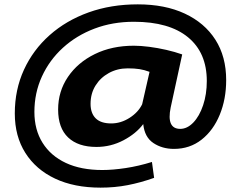

<svg xmlns="http://www.w3.org/2000/svg" viewBox="-20 -741 1097 882"><path d="M442 121Q321 121 233 79.5Q145 38 96.5 -38.5Q48 -115 48 -220Q48 -329 90 -420.5Q132 -512 208 -579.5Q284 -647 387 -684Q490 -721 613 -721Q738 -721 829 -678.5Q920 -636 969.5 -558.5Q1019 -481 1019 -373Q1019 -286 989.5 -214Q960 -142 906 -99.5Q852 -57 779 -57Q725 -57 684.5 -84Q644 -111 638 -171Q605 -127 547 -96.5Q489 -66 423 -66Q339 -66 293 -109.5Q247 -153 247 -238Q247 -321 292 -387.5Q337 -454 415.5 -492.5Q494 -531 595 -531Q626 -531 665 -526Q704 -521 743.5 -512Q783 -503 817 -491L764 -247Q744 -149 808 -149Q840 -149 868 -178Q896 -207 913 -257.5Q930 -308 930 -369Q930 -499 843.5 -570Q757 -641 595 -641Q497 -641 414 -609.5Q331 -578 269 -521.5Q207 -465 172.5 -389.5Q138 -314 138 -227Q138 -145 175.5 -85Q213 -25 282.5 7.5Q352 40 450 40Q498 40 557.5 31Q617 22 678 3L688 76Q626 98 566.5 109.5Q507 121 442 121ZM491 -174Q535 -174 575 -199.5Q615 -225 633 -262L667 -411Q643 -420 620.5 -423.5Q598 -427 567 -427Q519 -427 480 -405.5Q441 -384 418.5 -347.5Q396 -311 396 -264Q396 -221 419.5 -197.5Q443 -174 491 -174Z"/></svg>

Font: Georama ExtraExtended SemiBold
Style: Italic
Weight: 600
Width: 8
Italic angle: -9°
Designer: Jean-Baptiste Levee
Foundry: Production Type
Version: Version 1.000